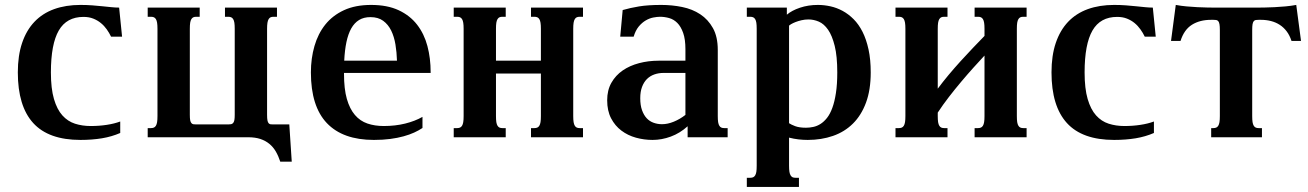

<svg xmlns="http://www.w3.org/2000/svg" viewBox="-20 -549 5231 768"><path d="M342.8 -44.9Q376.5 -44.9 407 -49.6Q437.5 -54.2 460.9 -63V-17.1Q427.2 -2.4 387.7 4.2Q348.1 10.7 301.8 10.7Q174.3 10.7 112.8 -56.9Q51.3 -124.5 51.3 -259.3Q51.3 -326.7 68.4 -377.2Q85.4 -427.7 117.7 -461.7Q149.9 -495.6 196.5 -512.5Q243.2 -529.3 301.8 -529.3Q327.1 -529.3 349.1 -527.6Q371.1 -525.9 390.1 -523.9Q409.2 -522 425.8 -520.3Q442.4 -518.6 456.5 -518.6L468.3 -402.3H424.3Q417 -417.5 407 -431.6Q397 -445.8 383.5 -456.8Q370.1 -467.8 353 -474.6Q335.9 -481.4 314 -481.4Q246.6 -481.4 215.1 -427Q183.6 -372.6 183.6 -259.3Q183.6 -194.8 195.8 -153.1Q208 -111.3 229.5 -87.4Q251 -63.5 280 -54.2Q309.1 -44.9 342.8 -44.9Z M1147 97.7H1101.1Q1093.8 75.2 1083.3 57.1Q1072.8 39.1 1057.4 26.4Q1042 13.7 1021.2 6.8Q1000.5 0 972.7 0H570.8V-36.6H584Q590.3 -36.6 595.2 -38.6Q600.1 -40.5 603.5 -45.9Q606.9 -51.3 608.4 -60.5Q609.9 -69.8 609.9 -85V-433.6Q609.9 -448.7 608.4 -458Q606.9 -467.3 603.5 -472.7Q600.1 -478 595.2 -480Q590.3 -481.9 584 -481.9H570.8V-518.6H778.8V-481.9H765.1Q758.3 -481.9 753.7 -480Q749 -478 745.6 -472.7Q742.2 -467.3 740.7 -458Q739.3 -448.7 739.3 -433.6V-89.8Q739.3 -75.7 740.7 -68.1Q742.2 -60.5 745.6 -56.6Q749 -52.7 753.7 -52Q758.3 -51.3 765.1 -51.3H893.1Q899.4 -51.3 904.3 -52.2Q909.2 -53.2 912.6 -57.1Q916 -61 917.5 -68.6Q918.9 -76.2 918.9 -89.8V-433.6Q918.9 -448.7 917.5 -458Q916 -467.3 912.6 -472.7Q909.2 -478 904.3 -480Q899.4 -481.9 893.1 -481.9H879.9V-518.6H1087.9V-481.9H1074.2Q1067.4 -481.9 1062.7 -480Q1058.1 -478 1054.7 -472.7Q1051.3 -467.3 1049.8 -458Q1048.3 -448.7 1048.3 -433.6V-89.8Q1048.3 -75.2 1049.8 -67.4Q1051.3 -59.6 1054.7 -55.9Q1058.1 -52.2 1062.7 -51.8Q1067.4 -51.3 1074.2 -51.3H1137.2Z M1464.4 -529.3Q1529.3 -529.3 1574.7 -508.1Q1620.1 -486.8 1648.4 -450.2Q1676.8 -413.6 1689.7 -364.7Q1702.6 -315.9 1702.6 -260.3V-257.3H1356V-253.9Q1356 -193.4 1367.4 -153.3Q1378.9 -113.3 1399.7 -89.1Q1420.4 -64.9 1449.7 -54.9Q1479 -44.9 1515.1 -44.9Q1561 -44.9 1600.6 -54.7Q1640.1 -64.5 1669.9 -81.5V-37.1Q1655.3 -27.3 1636.7 -18.8Q1618.2 -10.3 1594.2 -3.7Q1570.3 2.9 1541 6.8Q1511.7 10.7 1475.6 10.7Q1351.6 10.7 1287.6 -56.4Q1223.6 -123.5 1223.6 -259.3Q1223.6 -315.4 1237.8 -364.7Q1252 -414.1 1281.2 -450.7Q1310.5 -487.3 1356 -508.3Q1401.4 -529.3 1464.4 -529.3ZM1567.9 -306.2Q1566.9 -339.8 1561.8 -371.1Q1556.6 -402.3 1544.7 -426.8Q1532.7 -451.2 1512.7 -465.8Q1492.7 -480.5 1461.9 -480.5Q1435.1 -480.5 1416.3 -469Q1397.5 -457.5 1385 -435.3Q1372.6 -413.1 1365.7 -380.6Q1358.9 -348.1 1356.9 -306.2Z M1963.9 -85Q1963.9 -69.8 1965.3 -60.5Q1966.8 -51.3 1970.2 -45.9Q1973.6 -40.5 1978.3 -38.6Q1982.9 -36.6 1989.7 -36.6H2002.9V0H1794.9V-36.6H1808.6Q1814.9 -36.6 1819.8 -38.6Q1824.7 -40.5 1828.1 -45.9Q1831.5 -51.3 1833 -60.5Q1834.5 -69.8 1834.5 -85V-433.6Q1834.5 -448.7 1833 -458Q1831.5 -467.3 1828.1 -472.7Q1824.7 -478 1819.8 -480Q1814.9 -481.9 1808.6 -481.9H1794.9V-518.6H2002.9V-481.9H1989.7Q1982.9 -481.9 1978.3 -480Q1973.6 -478 1970.2 -472.7Q1966.8 -467.3 1965.3 -458Q1963.9 -448.7 1963.9 -433.6V-306.2H2143.6V-433.6Q2143.6 -448.7 2142.1 -458Q2140.6 -467.3 2137.2 -472.7Q2133.8 -478 2128.9 -480Q2124 -481.9 2117.7 -481.9H2104V-518.6H2312V-481.9H2298.8Q2292 -481.9 2287.4 -480Q2282.7 -478 2279.3 -472.7Q2275.9 -467.3 2274.4 -458Q2272.9 -448.7 2272.9 -433.6V-85Q2272.9 -69.8 2274.4 -60.5Q2275.9 -51.3 2279.3 -45.9Q2282.7 -40.5 2287.4 -38.6Q2292 -36.6 2298.8 -36.6H2312V0H2104V-36.6H2117.7Q2124 -36.6 2128.9 -38.6Q2133.8 -40.5 2137.2 -45.9Q2140.6 -51.3 2142.1 -60.5Q2143.6 -69.8 2143.6 -85V-254.9H1963.9Z M2721.7 -257.3H2634.3Q2614.3 -257.3 2597.2 -251.2Q2580.1 -245.1 2567.6 -232.7Q2555.2 -220.2 2548.1 -201.2Q2541 -182.1 2541 -156.2Q2541 -127.9 2548.1 -108.2Q2555.2 -88.4 2566.9 -75.9Q2578.6 -63.5 2594.5 -57.9Q2610.4 -52.2 2627.9 -52.2Q2650.9 -52.2 2675.3 -62.3Q2699.7 -72.3 2721.7 -89.4ZM2851.1 -85Q2851.1 -69.8 2852.5 -60.5Q2854 -51.3 2857.4 -45.9Q2860.8 -40.5 2865.5 -38.6Q2870.1 -36.6 2877 -36.6H2890.6V0H2730.5V-43.9Q2699.7 -16.1 2663.3 -2.7Q2627 10.7 2590.3 10.7Q2556.2 10.7 2523.7 1.7Q2491.2 -7.3 2465.6 -26.6Q2439.9 -45.9 2424.3 -75.9Q2408.7 -106 2408.7 -147.9Q2408.7 -188 2425.5 -217.8Q2442.4 -247.6 2470.7 -267.1Q2499 -286.6 2536.4 -296.4Q2573.7 -306.2 2614.3 -306.2H2721.7V-352.1Q2721.7 -392.1 2712.6 -417.5Q2703.6 -442.9 2689.2 -457.3Q2674.8 -471.7 2656.5 -476.8Q2638.2 -481.9 2620.1 -481.9Q2608.9 -481.9 2593.5 -479Q2578.1 -476.1 2563 -467.3Q2547.9 -458.5 2534.9 -442.9Q2522 -427.2 2514.6 -402.3H2460.9L2470.7 -508.8Q2485.8 -513.2 2502 -516.8Q2518.1 -520.5 2536.4 -523.4Q2554.7 -526.4 2576.4 -527.8Q2598.1 -529.3 2625 -529.3Q2668 -529.3 2708.7 -521Q2749.5 -512.7 2781 -491.9Q2812.5 -471.2 2831.8 -436.5Q2851.1 -401.9 2851.1 -349.1Z M3136.2 -56.2Q3144 -50.8 3160.6 -44.4Q3177.2 -38.1 3204.1 -38.1Q3218.3 -38.1 3233.2 -41.3Q3248 -44.4 3262 -53.2Q3275.9 -62 3288.1 -77.4Q3300.3 -92.8 3309.3 -117.4Q3318.4 -142.1 3323.7 -177Q3329.1 -211.9 3329.1 -259.3Q3329.1 -324.2 3318.8 -365.5Q3308.6 -406.7 3292.2 -430.2Q3275.9 -453.6 3255.4 -462.4Q3234.9 -471.2 3213.9 -471.2Q3199.2 -471.2 3185.8 -468Q3172.4 -464.8 3161.9 -460.7Q3151.4 -456.5 3144.5 -452.4Q3137.7 -448.2 3136.2 -446.3ZM3006.8 -433.6Q3006.8 -448.7 3005.4 -458Q3003.9 -467.3 3000.5 -472.7Q2997.1 -478 2992.2 -480Q2987.3 -481.9 2981 -481.9H2967.3V-518.6H3127.4V-490.2Q3146.5 -506.8 3179.7 -518.1Q3212.9 -529.3 3251.5 -529.3Q3276.4 -529.3 3301.8 -523.7Q3327.1 -518.1 3350.6 -505.4Q3374 -492.7 3394.5 -472.2Q3415 -451.7 3430.2 -421.6Q3445.3 -391.6 3454.1 -351.3Q3462.9 -311 3462.9 -259.3Q3462.9 -189.5 3444.1 -138.7Q3425.3 -87.9 3391.8 -54.7Q3358.4 -21.5 3312 -5.4Q3265.6 10.7 3210.9 10.7Q3192.4 10.7 3173.6 8.5Q3154.8 6.3 3136.2 1.5V113.8Q3136.2 128.9 3137.7 138.2Q3139.2 147.5 3142.6 152.8Q3146 158.2 3150.6 160.2Q3155.3 162.1 3162.1 162.1H3175.8V198.7H2967.3V162.1H2981Q2987.3 162.1 2992.2 160.2Q2997.1 158.2 3000.5 152.8Q3003.9 147.5 3005.4 138.2Q3006.8 128.9 3006.8 113.8Z M3878.4 -518.6H4086.4V-481.9H4073.2Q4066.4 -481.9 4061.8 -480Q4057.1 -478 4053.7 -472.7Q4050.3 -467.3 4048.8 -458Q4047.4 -448.7 4047.4 -433.6V-85Q4047.4 -69.8 4048.8 -60.5Q4050.3 -51.3 4053.7 -45.9Q4057.1 -40.5 4061.8 -38.6Q4066.4 -36.6 4073.2 -36.6H4086.4V0H3878.4V-36.6H3892.1Q3898.4 -36.6 3903.3 -38.6Q3908.2 -40.5 3911.6 -45.9Q3915 -51.3 3916.5 -60.5Q3918 -69.8 3918 -85V-326.7Q3897.5 -304.7 3873.5 -278.1Q3849.6 -251.5 3824.7 -221.9Q3799.8 -192.4 3775.6 -161.1Q3751.5 -129.9 3731 -98.6V-85Q3731 -69.8 3732.4 -60.5Q3733.9 -51.3 3737.3 -45.9Q3740.7 -40.5 3745.4 -38.6Q3750 -36.6 3756.8 -36.6H3770V0H3562V-36.6H3575.7Q3582 -36.6 3586.9 -38.6Q3591.8 -40.5 3595.2 -45.9Q3598.6 -51.3 3600.1 -60.5Q3601.6 -69.8 3601.6 -85V-433.6Q3601.6 -448.7 3600.1 -458Q3598.6 -467.3 3595.2 -472.7Q3591.8 -478 3586.9 -480Q3582 -481.9 3575.7 -481.9H3562V-518.6H3770V-481.9H3756.8Q3750 -481.9 3745.4 -480Q3740.7 -478 3737.3 -472.7Q3733.9 -467.3 3732.4 -458Q3731 -448.7 3731 -433.6V-194.3Q3751 -221.2 3774.4 -249.3Q3797.9 -277.3 3822.5 -304.4Q3847.2 -331.5 3871.6 -357.2Q3896 -382.8 3918 -405.3V-433.6Q3918 -448.7 3916.5 -458Q3915 -467.3 3911.6 -472.7Q3908.2 -478 3903.3 -480Q3898.4 -481.9 3892.1 -481.9H3878.4Z M4477.5 -44.9Q4511.2 -44.9 4541.7 -49.6Q4572.3 -54.2 4595.7 -63V-17.1Q4562 -2.4 4522.5 4.2Q4482.9 10.7 4436.5 10.7Q4309.1 10.7 4247.6 -56.9Q4186 -124.5 4186 -259.3Q4186 -326.7 4203.1 -377.2Q4220.2 -427.7 4252.4 -461.7Q4284.7 -495.6 4331.3 -512.5Q4377.9 -529.3 4436.5 -529.3Q4461.9 -529.3 4483.9 -527.6Q4505.9 -525.9 4524.9 -523.9Q4543.9 -522 4560.5 -520.3Q4577.1 -518.6 4591.3 -518.6L4603 -402.3H4559.1Q4551.8 -417.5 4541.7 -431.6Q4531.7 -445.8 4518.3 -456.8Q4504.9 -467.8 4487.8 -474.6Q4470.7 -481.4 4448.7 -481.4Q4381.3 -481.4 4349.9 -427Q4318.4 -372.6 4318.4 -259.3Q4318.4 -194.8 4330.6 -153.1Q4342.8 -111.3 4364.3 -87.4Q4385.7 -63.5 4414.8 -54.2Q4443.8 -44.9 4477.5 -44.9Z M4859.4 -428.7Q4859.4 -443.8 4857.9 -452.1Q4856.4 -460.4 4853 -464.4Q4849.6 -468.3 4844.7 -469Q4839.8 -469.7 4833.5 -469.7H4824.2Q4779.3 -469.7 4747.8 -450Q4716.3 -430.2 4702.1 -385.3H4664.1L4683.1 -529.3Q4704.1 -525.4 4726.1 -523.4Q4748 -521.5 4770 -520.3Q4792 -519 4813 -518.8Q4834 -518.6 4852.5 -518.6H4995.6Q5014.2 -518.6 5035.2 -518.8Q5056.2 -519 5078.1 -520.3Q5100.1 -521.5 5122.1 -523.4Q5144 -525.4 5165 -529.3L5184.1 -385.3H5146Q5138.7 -407.7 5126.7 -423.6Q5114.7 -439.5 5098.9 -449.7Q5083 -460 5064 -464.8Q5044.9 -469.7 5023.9 -469.7H5014.6Q5007.8 -469.7 5003.2 -469Q4998.5 -468.3 4995.1 -464.4Q4991.7 -460.4 4990.2 -452.1Q4988.8 -443.8 4988.8 -428.7V-85Q4988.8 -69.8 4990.2 -60.5Q4991.7 -51.3 4995.1 -45.9Q4998.5 -40.5 5003.2 -38.6Q5007.8 -36.6 5014.6 -36.6H5027.8V0H4824.7V-36.6H4833.5Q4839.8 -36.6 4844.7 -38.6Q4849.6 -40.5 4853 -45.9Q4856.4 -51.3 4857.9 -60.5Q4859.4 -69.8 4859.4 -85Z"/></svg>

Font: Arian AMU Serif
Style: Bold
Weight: 700
Designer: Ruben Hakobyan (Tarumian)
Foundry: Ruben Hakobyan (Tarumian)
Version: Version 1.002